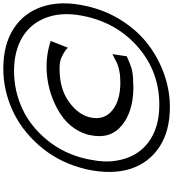

<svg xmlns="http://www.w3.org/2000/svg" viewBox="37 -846 1049 1163"><g transform="rotate(-90 561.5 -264.5)"><path d="M325 -245Q325 -248 326.5 -253Q328 -258 328 -259Q362 -375 482.5 -441Q603 -507 742 -507Q820 -507 895 -482L854 -378Q851 -382 840 -391Q800 -418 773 -424Q758 -427 740 -428H723Q607 -428 528.5 -373Q450 -318 432 -244Q413 -160 473 -110Q533 -60 643 -60Q684 -60 714.5 -66.5Q745 -73 759 -79.5Q773 -86 815 -108L802 -21Q751 2 722 9.5Q693 17 639 18Q634 18 624 18.5Q614 19 609 19Q464 17 381 -53Q298 -123 325 -245ZM117 -264Q121 -281 128 -305Q169 -447 264 -554.5Q359 -662 479.5 -715.5Q600 -769 727 -769Q873 -769 969.5 -706.5Q1066 -644 1103 -532Q1141 -417 1106 -264Q1079 -145 1016 -48Q953 49 870 111Q787 173 690.5 206.5Q594 240 495 240Q349 240 253.5 177Q158 114 121 4Q84 -111 117 -264ZM180 -264Q179 -260 177.5 -251Q176 -242 175 -237Q158 -154 170 -83Q190 40 278.5 108Q367 176 509 176Q704 176 850.5 53Q997 -70 1042 -264Q1074 -400 1039 -501Q1005 -600 920 -652Q835 -704 713 -704Q595 -704 487 -655Q379 -606 295 -504Q211 -402 180 -264Z"/></g></svg>

Font: Coval
Style: Italic
Weight: 400
Foundry: Context Ltd
Version: Version 001.000